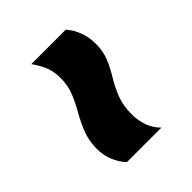

<svg xmlns="http://www.w3.org/2000/svg" viewBox="-31 -617 610 610"><g transform="rotate(45 274.0 -312.0)"><path d="M492 -233Q473 -215 448 -205Q423 -195 395 -195Q358 -195 328 -207Q298 -219 271 -234.5Q244 -250 216 -261.5Q188 -273 155 -273Q120 -273 95.5 -261Q71 -249 57 -238V-393Q62 -398 75 -406.5Q88 -415 109 -422Q130 -429 159 -429Q191 -429 218 -417.5Q245 -406 271 -390Q297 -374 327 -362.5Q357 -351 395 -351Q423 -351 447.5 -359.5Q472 -368 492 -388Z"/></g></svg>

Font: Georama ExtraBold
Style: Regular
Weight: 800
Designer: Jean-Baptiste Levee
Foundry: Production Type
Version: Version 1.001